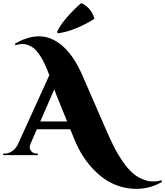

<svg xmlns="http://www.w3.org/2000/svg" viewBox="-59 -994 1058 1230"><path d="M313 -781 306 -788Q325 -832 371 -884.5Q417 -937 461 -974Q525 -947 546 -874Q496 -841 431 -814Q366 -787 313 -781ZM977 161 979 171Q909 212 829.5 215.5Q750 219 674.5 187.5Q599 156 530.5 81.5Q462 7 418 -100L391 -166H177L137 -73Q128 -53 133.5 -39Q139 -25 150.5 -17.5Q162 -10 175 -10H184V0H-39V-10H-30Q-7 -10 15.5 -23.5Q38 -37 53 -64L257 -512Q248 -536 240 -555.5Q232 -575 221 -597Q210 -619 199 -635.5Q188 -652 175 -667.5Q162 -683 147 -692.5Q132 -702 115.5 -707.5Q99 -713 79.5 -712Q60 -711 39 -704L37 -714Q93 -747 145.5 -757Q198 -767 243 -754.5Q288 -742 328.5 -710.5Q369 -679 402.5 -631.5Q436 -584 464 -522L624 -155Q636 -127 646 -105.5Q656 -84 670 -56Q684 -28 697 -6.5Q710 15 726.5 39.5Q743 64 759 82Q775 100 794.5 117.5Q814 135 834.5 145Q855 155 877.5 162Q900 169 925 168.5Q950 168 977 161ZM199 -216H371L308 -371Q300 -389 289 -422Z"/></svg>

Font: Cinzel Decorative Black
Style: Regular
Weight: 900
Designer: Natanael Gama
Version: Version 1.001;PS 001.001;hotconv 1.0.56;makeotf.lib2.0.21325